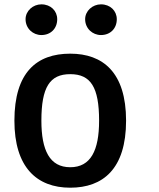

<svg xmlns="http://www.w3.org/2000/svg" viewBox="-20 -660 741 893"><path d="M47 -98.7C47 117.8 150.9 213 306.7 213C458.2 213 566.4 126.4 566.4 -98.7C566.4 -323.8 458.2 -410.4 306.7 -410.4C150.9 -410.4 47 -323.8 47 -98.7ZM172.5 -639.8C133.5 -639.8 98.9 -609.5 98.9 -570.6C98.9 -527.3 133.5 -497 172.5 -497C215.8 -497 246.1 -527.3 246.1 -570.6C246.1 -609.5 215.8 -639.8 172.5 -639.8ZM172.5 -98.7C172.5 -254.5 211.5 -315.1 306.7 -315.1C401.9 -315.1 440.9 -254.5 440.9 -98.7C440.9 39.8 401.9 117.8 306.7 117.8C211.5 117.8 172.5 39.8 172.5 -98.7ZM449.6 -639.8C410.6 -639.8 376 -609.5 376 -570.6C376 -527.3 410.6 -497 449.6 -497C492.9 -497 523.2 -527.3 523.2 -570.6C523.2 -609.5 492.9 -639.8 449.6 -639.8ZM700.6 -98.7Z"/></svg>

Font: PleaseOptimize
Style: Demi-Bold
Weight: 600
Version: Version 001.000